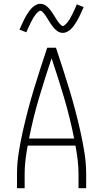

<svg xmlns="http://www.w3.org/2000/svg" viewBox="-20 -985 540 1005"><path d="M69 0V-74Q69 -130 78 -186.5Q87 -243 99.5 -298.5Q112 -354 126.5 -409Q141 -464 157.5 -518.5Q174 -573 191.5 -627Q209 -681 227 -735H273Q291 -681 308.5 -627Q326 -573 342.5 -518.5Q359 -464 373.5 -409Q388 -354 400.5 -298.5Q413 -243 422 -186.5Q431 -130 431 -74V0H391V-74Q391 -111 386.5 -148.5Q382 -186 375 -223H125Q118 -186 113.5 -148.5Q109 -111 109 -74V0ZM368 -260Q347 -367 316 -471.5Q285 -576 250 -680Q215 -576 184 -471.5Q153 -367 132 -260ZM309 -813Q302 -813 295 -815Q288 -817 282 -821Q276 -825 270.5 -830Q265 -835 260.5 -840.5Q256 -846 252 -851.5Q248 -857 244 -863Q240 -869 236 -875.5Q232 -882 228 -888.5Q224 -895 220 -901Q216 -907 212 -912Q208 -917 202 -923Q196 -929 191 -929Q187 -929 184 -926.5Q181 -924 178 -921.5Q175 -919 171 -914.5Q167 -910 165.5 -908Q164 -906 162.5 -903.5Q161 -901 159 -898.5Q157 -896 155 -893Q153 -890 151.5 -886.5Q150 -883 148 -879.5Q146 -876 144 -872.5Q142 -869 140 -864.5Q138 -860 136 -856Q134 -852 131.5 -847Q129 -842 127 -837Q125 -832 122.5 -827Q120 -822 118 -816L82 -830Q86 -839 90 -847.5Q94 -856 97.5 -864Q101 -872 104.5 -879Q108 -886 111.5 -892.5Q115 -899 118.5 -905Q122 -911 125.5 -916Q129 -921 132 -925.5Q135 -930 140.5 -936.5Q146 -943 151 -947.5Q156 -952 162.5 -956Q169 -960 176 -962.5Q183 -965 191 -965Q198 -965 205 -963Q212 -961 218 -957Q224 -953 229.5 -948Q235 -943 239.5 -937.5Q244 -932 248 -926.5Q252 -921 256 -915Q260 -909 264 -902.5Q268 -896 272 -889.5Q276 -883 280 -877Q284 -871 288 -866Q292 -861 298 -855Q304 -849 309 -849Q313 -849 316 -851.5Q319 -854 322 -856.5Q325 -859 329 -863.5Q333 -868 334.5 -870Q336 -872 337.5 -874.5Q339 -877 341 -879.5Q343 -882 345 -885Q347 -888 348.5 -891.5Q350 -895 352 -898.5Q354 -902 356 -905.5Q358 -909 360 -913.5Q362 -918 364 -922Q366 -926 368.5 -931Q371 -936 373 -941Q375 -946 377.5 -951Q380 -956 382 -962L418 -948Q414 -939 410 -930.5Q406 -922 402.5 -914Q399 -906 395.5 -899Q392 -892 388.5 -885.5Q385 -879 381.5 -873Q378 -867 374.5 -862Q371 -857 368 -852.5Q365 -848 359.5 -841.5Q354 -835 349 -830.5Q344 -826 337.5 -822Q331 -818 324 -815.5Q317 -813 309 -813Z"/></svg>

Font: Iosevka Term Curly Extralight
Style: Regular
Weight: 200
Designer: Belleve Invis
Foundry: Belleve Invis
Version: Version 32.3.0